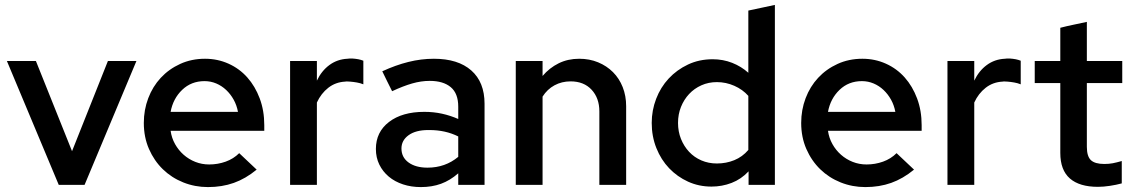

<svg xmlns="http://www.w3.org/2000/svg" viewBox="-20 -752 4609 781"><path d="M219 0 8 -504H126L273 -137L419 -504H535L324 0Z M1024 -62Q979 -25 931 -8Q883 9 826 9Q773 9 725.5 -10Q678 -29 642.5 -63.5Q607 -98 586 -146Q565 -194 565 -252Q565 -305 583 -352.5Q601 -400 634 -435.5Q667 -471 713 -492Q759 -513 814 -513Q865 -513 909.5 -493Q954 -473 986 -437Q1018 -401 1036.5 -351.5Q1055 -302 1055 -243V-220H674Q678 -191 692 -166Q706 -141 727 -122.5Q748 -104 774.5 -93.5Q801 -83 831 -83Q866 -83 898 -94.5Q930 -106 953 -129Q971 -112 988.5 -95.5Q1006 -79 1024 -62ZM812 -422Q758 -422 721 -386.5Q684 -351 674 -297H948Q943 -324 930.5 -346.5Q918 -369 900 -386Q882 -403 859.5 -412.5Q837 -422 812 -422Z M1160 0V-504H1269V-424Q1288 -464 1320 -487.5Q1352 -511 1393 -513Q1398 -514 1403 -514Q1408 -514 1413 -514Q1427 -513 1437.5 -511Q1448 -509 1458 -505V-409Q1446 -414 1431.5 -416.5Q1417 -419 1404 -420Q1399 -420 1394 -420.5Q1389 -421 1384 -420Q1345 -418 1315.5 -395Q1286 -372 1269 -335V0Z M1692 9Q1653 9 1619.5 -2Q1586 -13 1561.5 -33.5Q1537 -54 1523 -82.5Q1509 -111 1509 -146Q1509 -215 1562.5 -256Q1616 -297 1706 -297Q1744 -297 1778 -289.5Q1812 -282 1844 -268V-318Q1844 -372 1813.5 -397.5Q1783 -423 1728 -423Q1693 -423 1656.5 -412.5Q1620 -402 1575 -381Q1565 -401 1555 -421Q1545 -441 1535 -462Q1589 -487 1641 -500Q1693 -513 1745 -513Q1843 -513 1897 -465.5Q1951 -418 1951 -330V0H1844V-47Q1811 -18 1774 -4.5Q1737 9 1692 9ZM1613 -148Q1613 -112 1642 -91Q1671 -70 1719 -70Q1791 -70 1844 -114V-197Q1792 -223 1727 -223H1722Q1671 -223 1642 -202Q1613 -181 1613 -148Z M2078 0V-504H2187V-443Q2215 -476 2252.5 -494.5Q2290 -513 2336 -513Q2378 -513 2413 -498.5Q2448 -484 2473.5 -458.5Q2499 -433 2513 -397.5Q2527 -362 2527 -320V0H2418V-299Q2418 -353 2386.5 -387Q2355 -421 2301 -421Q2265 -421 2235.5 -405Q2206 -389 2187 -359V0Z M3025 0V-55Q2995 -23 2956 -8Q2917 7 2874 7Q2823 7 2779 -13Q2735 -33 2702 -67.5Q2669 -102 2650 -149.5Q2631 -197 2631 -252Q2631 -303 2649 -350Q2667 -397 2700 -432.5Q2733 -468 2778.5 -489.5Q2824 -511 2879 -511Q2921 -511 2958 -496.5Q2995 -482 3024 -456V-709Q3051 -715 3078 -720.5Q3105 -726 3132 -732V0ZM2738 -252Q2738 -217 2750 -187Q2762 -157 2783 -134.5Q2804 -112 2833 -99.5Q2862 -87 2896 -87Q2934 -87 2967 -100.5Q3000 -114 3024 -142V-362Q3001 -388 2967 -403Q2933 -418 2896 -418Q2862 -418 2833 -405Q2804 -392 2783 -369.5Q2762 -347 2750 -317Q2738 -287 2738 -252Z M3698 -62Q3653 -25 3605 -8Q3557 9 3500 9Q3447 9 3399.5 -10Q3352 -29 3316.5 -63.5Q3281 -98 3260 -146Q3239 -194 3239 -252Q3239 -305 3257 -352.5Q3275 -400 3308 -435.5Q3341 -471 3387 -492Q3433 -513 3488 -513Q3539 -513 3583.5 -493Q3628 -473 3660 -437Q3692 -401 3710.5 -351.5Q3729 -302 3729 -243V-220H3348Q3352 -191 3366 -166Q3380 -141 3401 -122.5Q3422 -104 3448.5 -93.5Q3475 -83 3505 -83Q3540 -83 3572 -94.5Q3604 -106 3627 -129Q3645 -112 3662.5 -95.5Q3680 -79 3698 -62ZM3486 -422Q3432 -422 3395 -386.5Q3358 -351 3348 -297H3622Q3617 -324 3604.5 -346.5Q3592 -369 3574 -386Q3556 -403 3533.5 -412.5Q3511 -422 3486 -422Z M3834 0V-504H3943V-424Q3962 -464 3994 -487.5Q4026 -511 4067 -513Q4072 -514 4077 -514Q4082 -514 4087 -514Q4101 -513 4111.5 -511Q4122 -509 4132 -505V-409Q4120 -414 4105.5 -416.5Q4091 -419 4078 -420Q4073 -420 4068 -420.5Q4063 -421 4058 -420Q4019 -418 3989.5 -395Q3960 -372 3943 -335V0Z M4293 -130V-414H4189V-504H4293V-639Q4320 -646 4347 -651.5Q4374 -657 4401 -663V-504H4545V-414H4401V-155Q4401 -116 4417.5 -100.5Q4434 -85 4472 -85Q4491 -85 4506.5 -88Q4522 -91 4543 -97V-6Q4521 0 4494.5 4Q4468 8 4446 8Q4371 8 4332 -26Q4293 -60 4293 -130Z"/></svg>

Font: Rosa Sans Medium
Style: Regular
Weight: 500
Designer: Pentagram / MCKL
Foundry: Pentagram / MCKL
Version: Version 1.005;September 16, 2019;FontCreator 11.5.0.2425 64-